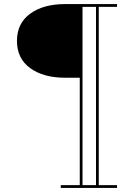

<svg xmlns="http://www.w3.org/2000/svg" viewBox="-20 -770 636 940"><path d="M298 -389.5Q192.5 -389.5 127.8 -436.5Q63 -483.5 63 -569.5Q63 -656 127.8 -703Q192.5 -750 298 -750H553V-736.5H463.5V136.5H553V150H277.5V136.5H370.5V-389.5ZM450 136.5V-736.5H384V136.5Z"/></svg>

Font: Bodoni Moda 16pt
Style: Regular
Weight: 400
Version: Version 2.3